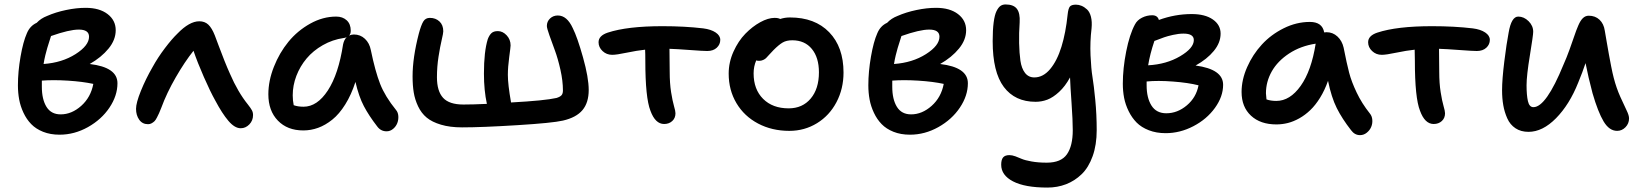

<svg xmlns="http://www.w3.org/2000/svg" viewBox="-20 -577 7331 858"><path d="M246.1 24.9Q205.1 24.9 172.6 12Q140.1 -1 119.4 -22.5Q98.6 -43.9 85 -73Q71.3 -102.1 65.7 -132.3Q60.1 -162.6 60.1 -195.8Q60.1 -256.8 71.8 -324Q83.5 -391.1 100.1 -428.2Q113.8 -461.4 144 -475.1Q162.6 -495.1 190.9 -505.9Q228.5 -522.5 274.9 -532.2Q321.3 -542 362.8 -542Q424.3 -542 460.7 -514.2Q497.1 -486.3 497.1 -441.9Q497.1 -398.9 465.1 -359.9Q433.1 -320.8 380.9 -291Q504.9 -276.4 504.9 -205.1Q504.9 -149.4 469.2 -96.2Q433.6 -43 373 -9Q312.5 24.9 246.1 24.9ZM332 -444.8Q289.6 -444.8 208 -416Q206.5 -411.1 200.7 -392.8Q194.8 -374.5 191.2 -362.5Q187.5 -350.6 182.6 -330.3Q177.7 -310.1 174.8 -291Q257.3 -296.9 317.6 -335.2Q377.9 -373.5 377.9 -413.1Q377.9 -444.8 332 -444.8ZM167 -189Q167 -133.3 187.7 -99.6Q208.5 -65.9 251 -65.9Q300.3 -65.9 343 -104Q385.7 -142.1 397 -202.1Q349.1 -212.4 283.7 -216.6Q218.3 -220.7 167 -216.8Z M641.6 -22Q616.2 -22 602.1 -42Q587.9 -62 587.9 -90.8Q587.9 -117.2 609.4 -170.4Q630.9 -223.6 661.6 -276.9Q685.5 -320.3 716.8 -361.6Q748 -402.8 772.9 -426.8Q826.2 -481.9 870.6 -481.9Q895 -481.9 910.9 -467Q926.8 -452.1 939.9 -418.9Q944.3 -407.7 957 -373.3Q969.7 -338.9 982.9 -305.9Q996.1 -272.9 1007.8 -247.1Q1043 -165.5 1087.9 -109.9Q1100.6 -93.8 1105.7 -84.2Q1110.8 -74.7 1110.8 -63Q1110.8 -38.1 1094.2 -21Q1077.6 -3.9 1055.7 -3.9Q1028.8 -3.9 1000.7 -36.9Q972.7 -69.8 941.9 -127.9Q919.4 -168 890.9 -233.2Q862.3 -298.3 844.7 -350.1Q805.7 -301.3 765.4 -231.4Q725.1 -161.6 700.7 -95.2Q693.8 -78.1 690.7 -71Q687.5 -64 681.4 -52Q675.3 -40 670.2 -35.2Q665 -30.3 657.7 -26.1Q650.4 -22 641.6 -22Z M1335.4 5.9Q1264.2 5.9 1221.7 -38.1Q1179.2 -82 1179.2 -155.8Q1179.2 -215.8 1203.9 -278.3Q1228.5 -340.8 1269 -390.4Q1309.6 -439.9 1366.2 -471.4Q1422.9 -502.9 1482.4 -502.9Q1511.2 -502.9 1529.3 -486.3Q1547.4 -469.7 1547.4 -439.9Q1547.4 -424.3 1539.6 -418Q1550.8 -422.9 1561.5 -422.9Q1590.3 -422.9 1610.8 -403.6Q1631.3 -384.3 1637.2 -353Q1656.7 -258.3 1678.7 -202.1Q1700.7 -146 1749.5 -85.9Q1758.8 -75.2 1760 -58.6Q1761.2 -42 1755.4 -26.9Q1749.5 -11.7 1736.6 -1Q1723.6 9.8 1707.5 9.8Q1681.6 9.8 1665.5 -12.2Q1628.4 -60.1 1606 -102.8Q1583.5 -145.5 1568.4 -210.9Q1549.8 -153.3 1522.9 -110.4Q1496.1 -67.4 1465.1 -42.5Q1434.1 -17.6 1401.9 -5.9Q1369.6 5.9 1335.4 5.9ZM1288.1 -150.9Q1288.1 -127.9 1292.5 -106.9Q1311 -100.1 1336.4 -100.1Q1397.5 -100.1 1445.1 -172.9Q1492.7 -245.6 1513.2 -378.9Q1517.6 -399.4 1529.3 -411.1Q1521.5 -407.2 1516.1 -407.2Q1465.8 -399.9 1422.6 -375.2Q1379.4 -350.6 1350.1 -315.7Q1320.8 -280.8 1304.4 -238Q1288.1 -195.3 1288.1 -150.9Z M2044.9 -7.8Q1990.7 -7.8 1950.7 -19.8Q1910.6 -31.7 1886.7 -51.5Q1862.8 -71.3 1848.4 -101.8Q1834 -132.3 1828.9 -163.8Q1823.7 -195.3 1823.7 -235.8Q1823.7 -319.3 1851.6 -426.8Q1861.8 -464.8 1871.6 -481Q1881.3 -497.1 1900.9 -497.1Q1926.8 -497.1 1943.8 -481.2Q1960.9 -465.3 1960.9 -437Q1960.9 -428.7 1953.9 -398.9Q1946.8 -369.1 1939.7 -324Q1932.6 -278.8 1932.6 -231.9Q1932.6 -169.9 1960 -139.9Q1987.3 -109.9 2050.8 -109.9Q2092.8 -109.9 2155.8 -112.8Q2142.6 -172.9 2142.6 -248Q2142.6 -346.7 2159.7 -401.9Q2166 -418.9 2175.8 -428.5Q2185.5 -438 2204.6 -438Q2226.6 -438 2244.1 -419.2Q2261.7 -400.4 2261.7 -374Q2261.7 -367.2 2255.6 -322.3Q2249.5 -277.3 2249.5 -242.2Q2249.5 -200.2 2263.7 -119.1Q2415 -127.4 2466.8 -139.2Q2482.4 -144 2489 -151.1Q2495.6 -158.2 2495.6 -172.9Q2495.6 -215.3 2484.4 -265.4Q2473.1 -315.4 2459.7 -351.6Q2446.3 -387.7 2435.1 -419.4Q2423.8 -451.2 2423.8 -460.9Q2423.8 -481 2438 -494.4Q2452.1 -507.8 2472.7 -507.8Q2513.7 -507.8 2539.6 -451.2Q2560.1 -410.6 2585.4 -320.3Q2610.8 -230 2610.8 -174.8Q2610.8 -118.2 2583 -85Q2555.2 -51.8 2495.6 -38.1Q2448.7 -27.3 2291.3 -17.6Q2133.8 -7.8 2044.9 -7.8Z M2947.8 -22.9Q2908.2 -22.9 2886.7 -82Q2863.8 -139.6 2863.8 -305.2Q2863.8 -339.8 2862.8 -355Q2826.2 -351.1 2780.8 -341.6Q2735.4 -332 2715.8 -332Q2690.4 -332 2672.6 -348.9Q2654.8 -365.7 2654.8 -388.2Q2654.8 -417.5 2695.8 -431.2Q2783.2 -460 2940.4 -460Q3040 -460 3122.6 -450.2Q3157.2 -445.8 3178 -431.9Q3198.7 -418 3198.7 -398.9Q3198.7 -378.4 3183.1 -363.8Q3167.5 -349.1 3140.6 -349.1Q3122.1 -349.1 3063.2 -353.5Q3004.4 -357.9 2971.7 -358.9Q2971.7 -341.8 2972.2 -306.9Q2972.7 -272 2972.7 -256.8Q2972.7 -204.6 2979 -165Q2985.4 -125.5 2991.9 -103Q2998.5 -80.6 2998.5 -70.8Q2998.5 -49.3 2984.1 -36.1Q2969.7 -22.9 2947.8 -22.9Z M3507.3 7.8Q3429.7 7.8 3367.7 -24.9Q3305.7 -57.6 3271 -116Q3236.3 -174.3 3236.3 -248Q3236.3 -298.8 3257.8 -346.4Q3279.3 -394 3310.8 -426.3Q3342.3 -458.5 3377.4 -477.8Q3412.6 -497.1 3441.4 -497.1Q3458 -497.1 3466.3 -492.2Q3487.3 -499 3509.8 -499Q3621.6 -499 3685.5 -432.9Q3749.5 -366.7 3749.5 -252.9Q3749.5 -180.2 3718 -120.4Q3686.5 -60.5 3630.9 -26.4Q3575.2 7.8 3507.3 7.8ZM3347.7 -249Q3347.7 -177.7 3390.1 -135.3Q3432.6 -92.8 3504.4 -92.8Q3565.9 -92.8 3602.8 -136.5Q3639.6 -180.2 3639.6 -253.9Q3639.6 -319.8 3607.9 -358.4Q3576.2 -397 3520.5 -397Q3494.6 -397 3477.5 -387Q3460.4 -377 3436.5 -353Q3428.7 -345.2 3418.2 -333.5Q3407.7 -321.8 3403.3 -317.4Q3398.9 -313 3390.6 -309.1Q3382.3 -305.2 3372.6 -305.2Q3363.3 -305.2 3359.4 -307.1Q3347.7 -280.3 3347.7 -249Z M4046.4 24.9Q4005.4 24.9 3972.9 12Q3940.4 -1 3919.7 -22.5Q3898.9 -43.9 3885.3 -73Q3871.6 -102.1 3866 -132.3Q3860.4 -162.6 3860.4 -195.8Q3860.4 -256.8 3872.1 -324Q3883.8 -391.1 3900.4 -428.2Q3914.1 -461.4 3944.3 -475.1Q3962.9 -495.1 3991.2 -505.9Q4028.8 -522.5 4075.2 -532.2Q4121.6 -542 4163.1 -542Q4224.6 -542 4261 -514.2Q4297.4 -486.3 4297.4 -441.9Q4297.4 -398.9 4265.4 -359.9Q4233.4 -320.8 4181.2 -291Q4305.2 -276.4 4305.2 -205.1Q4305.2 -149.4 4269.5 -96.2Q4233.9 -43 4173.3 -9Q4112.8 24.9 4046.4 24.9ZM4132.3 -444.8Q4089.8 -444.8 4008.3 -416Q4006.8 -411.1 4001 -392.8Q3995.1 -374.5 3991.5 -362.5Q3987.8 -350.6 3982.9 -330.3Q3978 -310.1 3975.1 -291Q4057.6 -296.9 4117.9 -335.2Q4178.2 -373.5 4178.2 -413.1Q4178.2 -444.8 4132.3 -444.8ZM3967.3 -189Q3967.3 -133.3 3988 -99.6Q4008.8 -65.9 4051.3 -65.9Q4100.6 -65.9 4143.3 -104Q4186 -142.1 4197.3 -202.1Q4149.4 -212.4 4084 -216.6Q4018.6 -220.7 3967.3 -216.8Z M4660.6 261.2Q4560.1 261.2 4507.1 233.6Q4454.1 206.1 4454.1 159.2Q4454.1 136.7 4462.6 126.5Q4471.2 116.2 4490.7 116.2Q4502.9 116.2 4517.6 121.6Q4532.2 127 4546.1 133.1Q4560.1 139.2 4589.6 144.5Q4619.1 149.9 4657.7 149.9Q4721.7 149.9 4747.8 112.5Q4773.9 75.2 4773.9 4.9Q4773.9 -38.6 4768.6 -114.5Q4763.2 -190.4 4761.7 -231Q4740.2 -191.4 4712.9 -166.3Q4685.5 -141.1 4660.2 -131.6Q4634.8 -122.1 4607.9 -122.1Q4515.6 -122.1 4465.8 -188.5Q4416 -254.9 4416 -393.1Q4416 -442.9 4420.4 -476.6Q4424.8 -510.3 4433.1 -527.1Q4441.4 -543.9 4450.9 -550.5Q4460.4 -557.1 4473.6 -557.1Q4509.3 -557.1 4524.2 -537.6Q4539.1 -518.1 4536.6 -477.1Q4533.2 -428.7 4534.2 -384.3Q4535.2 -339.8 4540 -305.7Q4544.9 -271.5 4560.5 -251.2Q4576.2 -231 4602.1 -231Q4641.6 -231 4672.9 -268.3Q4704.1 -305.7 4723.4 -368.2Q4742.7 -430.7 4751 -512.2Q4753.9 -539.6 4761.2 -547.9Q4768.6 -556.2 4788.1 -556.2Q4800.8 -556.2 4813.2 -551Q4825.7 -545.9 4837.6 -534.9Q4849.6 -523.9 4855.2 -502Q4860.8 -480 4857.9 -450.2Q4850.6 -390.1 4853.3 -329.6Q4856 -269 4862.1 -232.4Q4868.2 -195.8 4874.5 -130.4Q4880.9 -64.9 4880.9 4.9Q4880.9 70.3 4862.8 120.8Q4844.7 171.4 4813.7 201.4Q4782.7 231.4 4743.9 246.3Q4705.1 261.2 4660.6 261.2Z M5189 18.1Q5147.5 18.1 5114 5.1Q5080.6 -7.8 5059.3 -29.3Q5038.1 -50.8 5023.7 -80.1Q5009.3 -109.4 5003.4 -139.6Q4997.6 -169.9 4997.6 -203.1Q4997.6 -271 5012.7 -347.2Q5027.8 -423.3 5051.8 -467.8Q5062 -487.3 5083.5 -498Q5105 -508.8 5128.9 -508.8Q5152.8 -508.8 5158.7 -487.8Q5230.5 -514.2 5305.7 -514.2Q5365.2 -514.2 5399.9 -490Q5434.6 -465.8 5434.6 -426.8Q5434.6 -386.2 5404.3 -349.4Q5374 -312.5 5322.8 -284.2Q5445.8 -267.6 5445.8 -198.2Q5445.8 -145.5 5409.4 -95Q5373 -44.4 5313.2 -13.2Q5253.4 18.1 5189 18.1ZM5269 -426.8Q5247.1 -426.8 5221.9 -421.1Q5196.8 -415.5 5182.6 -410.4Q5168.5 -405.3 5138.7 -394Q5118.7 -334.5 5110.8 -285.2Q5192.4 -289.6 5253.7 -325.7Q5314.9 -361.8 5314.9 -397.9Q5314.9 -426.8 5269 -426.8ZM5104 -195.8Q5104 -139.6 5125.7 -105.2Q5147.5 -70.8 5191.9 -70.8Q5241.7 -70.8 5283.7 -106.2Q5325.7 -141.6 5335.9 -195.8Q5289.6 -207.5 5221.7 -212.6Q5153.8 -217.8 5104 -212.9Z M5683.6 -21Q5612.3 -21 5570.3 -60.1Q5528.3 -99.1 5528.3 -166Q5528.3 -220.7 5553.2 -277.1Q5578.1 -333.5 5618.9 -377.9Q5659.7 -422.4 5716.6 -450.7Q5773.4 -479 5833.5 -479Q5889.2 -479 5897.5 -432.1Q5898.9 -432.1 5902.6 -432.6Q5906.2 -433.1 5908.2 -433.1Q5936 -433.1 5956.8 -413.8Q5977.5 -394.5 5984.4 -363.8Q5998.5 -292 6009 -252Q6019.5 -211.9 6042.5 -163.6Q6065.4 -115.2 6101.6 -69.8Q6111.3 -58.1 6112.5 -41.3Q6113.8 -24.4 6107.4 -9.5Q6101.1 5.4 6087.6 16.1Q6074.2 26.9 6057.6 26.9Q6033.7 26.9 6017.6 4.9Q5977.5 -46.4 5953.6 -94.2Q5929.7 -142.1 5914.6 -215.8Q5899.9 -173.8 5879.2 -140.4Q5858.4 -106.9 5835.4 -85Q5812.5 -63 5786.4 -48.3Q5760.3 -33.7 5734.9 -27.3Q5709.5 -21 5683.6 -21ZM5637.2 -160.2Q5637.2 -154.8 5639.6 -132.8Q5658.2 -126 5683.6 -126Q5744.6 -126 5792.5 -193.4Q5840.3 -260.7 5859.4 -381.8Q5792 -371.6 5740.7 -337.9Q5689.5 -304.2 5663.3 -258.1Q5637.2 -211.9 5637.2 -160.2Z M6386.7 -22.9Q6347.2 -22.9 6325.7 -82Q6302.7 -139.6 6302.7 -305.2Q6302.7 -339.8 6301.8 -355Q6265.1 -351.1 6219.7 -341.6Q6174.3 -332 6154.8 -332Q6129.4 -332 6111.6 -348.9Q6093.8 -365.7 6093.8 -388.2Q6093.8 -417.5 6134.8 -431.2Q6222.2 -460 6379.4 -460Q6479 -460 6561.5 -450.2Q6596.2 -445.8 6616.9 -431.9Q6637.7 -418 6637.7 -398.9Q6637.7 -378.4 6622.1 -363.8Q6606.4 -349.1 6579.6 -349.1Q6561 -349.1 6502.2 -353.5Q6443.4 -357.9 6410.6 -358.9Q6410.6 -341.8 6411.1 -306.9Q6411.6 -272 6411.6 -256.8Q6411.6 -204.6 6418 -165Q6424.3 -125.5 6430.9 -103Q6437.5 -80.6 6437.5 -70.8Q6437.5 -49.3 6423.1 -36.1Q6408.7 -22.9 6386.7 -22.9Z M6810.5 12.2Q6776.4 12.2 6752.2 -3.9Q6728 -20 6715.6 -48.1Q6703.1 -76.2 6697.8 -106.7Q6692.4 -137.2 6692.4 -173.8Q6692.4 -221.7 6702.4 -302.5Q6712.4 -383.3 6721.7 -431.2Q6733.9 -502.9 6764.6 -502.9Q6790 -502.9 6810.8 -482.4Q6831.5 -461.9 6831.5 -435.1Q6831.5 -419.9 6816.7 -329.6Q6801.8 -239.3 6801.8 -195.8Q6801.8 -151.9 6807.9 -125Q6814 -98.1 6832.5 -98.1Q6889.2 -98.1 6966.8 -288.1Q6980.5 -318.4 6993.9 -355.5Q7007.3 -392.6 7015.4 -416.7Q7023.4 -440.9 7033 -463.1Q7042.5 -485.4 7053.7 -496.1Q7064.9 -506.8 7079.6 -506.8Q7108.9 -506.8 7127.9 -488.8Q7147 -470.7 7151.4 -439.9Q7153.3 -429.2 7159.4 -393.3Q7165.5 -357.4 7169.7 -334.5Q7173.8 -311.5 7179.9 -280.5Q7186 -249.5 7191.4 -229Q7203.1 -183.6 7220.7 -144.5Q7238.3 -105.5 7249 -83.5Q7259.8 -61.5 7259.8 -47.9Q7259.8 -24.9 7243.9 -8.5Q7228 7.8 7206.5 7.8Q7171.4 7.8 7146.2 -34.2Q7121.1 -76.2 7096.7 -160.2Q7077.6 -231.9 7065.4 -294.9Q7051.8 -253.9 7032.7 -208Q6993.7 -109.9 6933.6 -48.8Q6873.5 12.2 6810.5 12.2Z"/></svg>

Font: Shantell Sans Irregular
Style: Regular
Weight: 500
Designer: Stephen Nixon, Anya Danilova, Shantell Martin
Foundry: Arrow Type
Version: Version 1.006;[9816181b4]